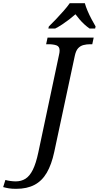

<svg xmlns="http://www.w3.org/2000/svg" viewBox="-175 -951 623 1211"><path d="M-73 240Q-100 240 -118.5 237Q-137 234 -155 229L-141 184Q-128 188 -109.5 190.5Q-91 193 -76 193Q-41 193 -14.5 176.5Q12 160 32 120Q52 80 67 9L197 -604Q199 -610 200 -619Q201 -628 201 -632Q201 -658 181 -665Q161 -672 129 -672H116L125 -714H416L407 -672H394Q372 -672 352 -667Q332 -662 318 -647Q304 -632 297 -600L167 8Q150 87 120 138.5Q90 190 42.5 215Q-5 240 -73 240ZM133 -784Q153 -803 177.5 -829Q202 -855 226 -882Q250 -909 265 -931H360Q366 -909 377.5 -882Q389 -855 403 -829Q417 -803 428 -784L425 -771H390Q374 -782 357.5 -797Q341 -812 327 -828.5Q313 -845 301 -861Q283 -845 261.5 -828.5Q240 -812 217.5 -797Q195 -782 173 -771H130Z"/></svg>

Font: Noto Serif
Style: Italic
Weight: 400
Italic angle: -12°
Designer: Monotype Design Team
Foundry: Monotype Imaging Inc.
Version: Version 2.013